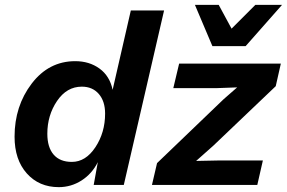

<svg xmlns="http://www.w3.org/2000/svg" viewBox="-20 -762 1182 791"><path d="M855 -572 783 -742H881L934 -644L1032 -742H1142L992 -572ZM222 9Q141 9 90.5 -47.5Q40 -104 40 -199Q40 -325 110.5 -417.5Q181 -510 290 -510Q348 -510 390 -479.5Q432 -449 444 -392L519 -719H656L490 0H366L383 -94Q359 -46 316 -18.5Q273 9 222 9ZM606 0 627 -90 901 -353 957 -402 875 -399H694L718 -500H1137L1116 -407L859 -162L788 -99L886 -101H1063L1040 0ZM276 -95Q333 -95 373 -155.5Q413 -216 413 -294Q413 -345 387 -375Q361 -405 317 -405Q255 -405 215 -346Q175 -287 175 -211Q175 -155 201 -125Q227 -95 276 -95Z"/></svg>

Font: Elaine Sans SemiBold
Style: Italic
Weight: 600
Italic angle: -13°
Designer: Wei Huang
Foundry: Wei Huang
Version: Version 2.001;December 24, 2019;FontCreator 12.0.0.2547 64-b